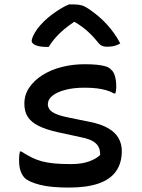

<svg xmlns="http://www.w3.org/2000/svg" viewBox="-20 -836 640 867"><path d="M300 -95Q349 -95 382 -107Q415 -119 432 -136Q433 -154 426.5 -169.5Q420 -185 401.5 -197Q383 -209 347 -216L241 -239Q187 -251 153.5 -268Q120 -285 105 -309Q90 -333 90 -367Q90 -408 112 -440.5Q134 -473 172 -497Q210 -521 259 -533.5Q308 -546 362 -546Q395 -546 418.5 -543.5Q442 -541 458 -536Q474 -531 481 -522Q490 -515 495 -503.5Q500 -492 502.5 -477Q505 -462 505 -443Q505 -435 504 -428Q503 -421 501 -414H495Q479 -423 460 -428.5Q441 -434 417.5 -437Q394 -440 361 -440Q311 -440 274 -430Q237 -420 216.5 -403.5Q196 -387 196 -365Q196 -354 203 -343Q210 -332 230.5 -322.5Q251 -313 291 -305L384 -286Q436 -276 468.5 -257Q501 -238 515.5 -212Q530 -186 530 -154Q530 -99 503.5 -62Q477 -25 424 -7Q371 11 291 11Q251 11 218.5 8Q186 5 160.5 -1.5Q135 -8 117.5 -16Q100 -24 91 -33Q79 -46 72.5 -65Q66 -84 66 -115Q66 -127 67 -136Q68 -145 70 -152H76Q101 -136 123 -125Q145 -114 169.5 -107.5Q194 -101 225.5 -98Q257 -95 300 -95ZM291 -816Q297 -816 302 -816Q307 -816 315 -816Q334 -816 350 -811.5Q366 -807 393 -787Q410 -775 427.5 -760Q445 -745 462 -726.5Q479 -708 494.5 -686.5Q510 -665 523 -640Q510 -632 496 -628.5Q482 -625 464 -625Q447 -625 437 -631Q427 -637 412 -657Q392 -681 366 -703Q340 -725 293 -751L349 -737H283L338 -752Q284 -719 251 -687Q218 -655 200 -624H194Q170 -624 154.5 -627.5Q139 -631 131 -637.5Q123 -644 123 -651Q123 -659 129 -672.5Q135 -686 148 -705Q161 -722 177.5 -738.5Q194 -755 213.5 -769.5Q233 -784 252.5 -796Q272 -808 291 -816Z"/></svg>

Font: Recursive Monospace Casual Medium
Style: Regular
Weight: 500
Version: Version 1.047